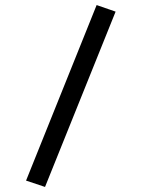

<svg xmlns="http://www.w3.org/2000/svg" viewBox="-20 -729 570 759"><path d="M362 -709 437 -683 158 10 83 -15Z"/></svg>

Font: Panefresco 400wt
Style: Regular
Weight: 400
Foundry: Campivisivi & Chank Co
Version: Version 1.002